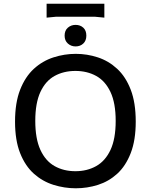

<svg xmlns="http://www.w3.org/2000/svg" viewBox="-20 -1002 813 1034"><path d="M388 12Q327 12 268 -6.5Q209 -25 162.5 -66.5Q116 -108 88.5 -177Q61 -246 61 -347Q61 -449 88.5 -519Q116 -589 162.5 -631.5Q209 -674 268 -693Q327 -712 388 -712Q449 -712 507 -693Q565 -674 611 -631.5Q657 -589 684 -519Q711 -449 711 -347Q711 -247 684 -177.5Q657 -108 611.5 -66.5Q566 -25 508 -6.5Q450 12 388 12ZM386 -80Q449 -80 498 -107.5Q547 -135 575 -194.5Q603 -254 603 -351Q603 -447 575 -506.5Q547 -566 498 -593Q449 -620 386 -620Q323 -620 274 -593Q225 -566 197.5 -506.5Q170 -447 170 -351Q170 -255 197.5 -195Q225 -135 274 -107.5Q323 -80 386 -80ZM387 -752Q363 -752 345.5 -767.5Q328 -783 328 -810Q328 -838 345.5 -853Q363 -868 387 -868Q412 -868 428.5 -853Q445 -838 445 -810Q445 -783 428.5 -767.5Q412 -752 387 -752ZM231 -982H542V-907L490 -912H283L231 -907Z"/></svg>

Font: AR One Sans Medium
Style: Regular
Weight: 500
Designer: Niteesh Yadav
Foundry: Niteesh Yadav
Version: Version 1.001;gftools[0.9.33]